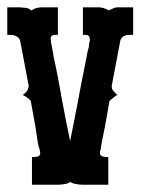

<svg xmlns="http://www.w3.org/2000/svg" viewBox="-20 -508 431 528"><path d="M0 -412.1V-464.8V-487.8H32.2Q38.1 -487.8 44.9 -486.8Q51.8 -486.8 57.1 -484.9Q59.6 -484.4 62 -481.9Q64.5 -481.4 66.9 -479L67.9 -480Q78.6 -487.8 95.2 -487.8H139.2V-412.1H128.9L125 -411.1Q123.5 -410.6 121.1 -408.2Q118.2 -402.8 120.1 -397V-392.1Q121.6 -384.8 123 -377.9Q124.5 -370.1 127.9 -350.1Q128.9 -344.2 132.6 -327.9Q136.2 -311.5 138.2 -300.8Q140.6 -287.1 151.9 -226.1Q161.1 -175.3 172.9 -120.1Q175.8 -136.7 193.8 -226.1Q198.7 -254.4 208 -300.8Q210 -311 213.4 -327.4Q216.8 -343.8 217.8 -350.1Q220.2 -366.2 224.1 -377.9Q224.6 -384.8 226.1 -392.1Q226.1 -393.1 226.6 -394.5L227.1 -397Q227.1 -404.8 225.1 -408.2Q222.2 -411.1 217.8 -412.1H208V-487.8H251Q265.1 -487.8 277.8 -480Q278.8 -480 278.8 -479Q280.8 -481 284.2 -481.9Q284.7 -481.9 286.4 -482.7Q288.1 -483.4 289.1 -483.9Q295.4 -487.3 300.8 -487.8H313H346.2V-412.1H335.9Q316.4 -412.1 311 -397L287.1 -271Q287.1 -269 288.1 -264.2Q289.1 -260.7 292 -257.8Q294.9 -253.9 297.9 -251Q298.3 -250 303.2 -247.1L302.2 -246.6Q301.3 -246.1 300 -245.4Q298.8 -244.6 297.9 -244.1Q288.1 -237.3 285.2 -233.9L280.8 -230V-229Q278.3 -215.3 274.2 -191.2Q270 -167 268.1 -157.2Q265.1 -141.6 259.8 -116.2Q257.8 -102.5 256.8 -97.2Q255.9 -91.8 254.9 -91.8V-90.8V-85.9Q254.9 -83 256.8 -81.1Q261.7 -76.2 273.9 -76.2H277.8V0H208Q196.8 0 189 -2Q180.7 -2.9 172.9 -7.8Q165.5 -2.4 158.2 -2Q150.9 0 138.2 0H67.9V-76.2H72.8Q85.4 -76.2 88.9 -81.1Q90.8 -83 90.8 -85.9Q90.8 -87.9 89.8 -90.8V-91.8L88.9 -97.2Q87.4 -100.1 84 -115.2Q81.5 -131.8 78.1 -155.8Q73.2 -182.6 64.9 -229Q64.9 -230.5 62 -233.9Q59.6 -236.3 47.9 -244.1Q45.9 -244.1 43 -247.1L43.9 -248Q44.4 -248.5 45.7 -249.5Q46.9 -250.5 47.9 -251Q52.2 -254.4 54.2 -257.8Q56.2 -260.7 57.1 -264.2Q57.6 -265.6 58.3 -268.1Q59.1 -270.5 59.1 -271L35.2 -397Q29.3 -411.1 9.8 -412.1Z"/></svg>

Font: Wyoming
Style: Regular
Weight: 400
Designer: Old Hat Creative
Version: Version 2.00 2016